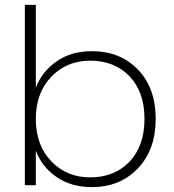

<svg xmlns="http://www.w3.org/2000/svg" viewBox="-20 -760 713 788"><path d="M127 -400Q152 -466 212 -508Q272 -550 357 -550Q473 -550 546 -474.5Q619 -399 619 -272Q619 -145 545.5 -68.5Q472 8 357 8Q272 8 211.5 -34Q151 -76 127 -142V0H82V-740H127ZM350 -511Q254 -511 190.5 -445Q127 -379 127 -272Q127 -164 190.5 -98Q254 -32 350 -32Q450 -32 511.5 -96.5Q573 -161 573 -272Q573 -383 511.5 -447Q450 -511 350 -511Z"/></svg>

Font: Poppins ExtraLight
Style: Regular
Weight: 275
Designer: Ninad Kale (Devanagari), Jonny Pinhorn (Latin)
Foundry: Indian Type Foundry
Version: Version 3.200;PS 1.000;hotconv 16.6.54;makeotf.lib2.5.65590